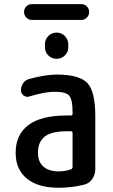

<svg xmlns="http://www.w3.org/2000/svg" viewBox="-20 -886 540 916"><path d="M297.9 -259.8Q225.6 -259.8 193.4 -234.4Q161.1 -209 161.1 -157.2Q161.1 -114.3 187 -91.3Q212.9 -68.4 259.8 -68.4Q291 -68.4 318.4 -78.1Q326.2 -81.1 326.2 -89.8V-251Q326.2 -259.8 318.4 -259.8ZM259.8 9.8Q162.1 9.8 108.4 -33.7Q54.7 -77.1 54.7 -157.2Q54.7 -243.2 115.2 -289.1Q175.8 -335 297.9 -335H318.4Q326.2 -335 326.2 -343.8V-351.6Q326.2 -410.2 310.5 -429.2Q294.9 -448.2 242.2 -448.2Q193.4 -448.2 120.1 -425.8Q105.5 -420.9 92.8 -430.2Q80.1 -439.5 80.1 -455.1Q80.1 -474.6 90.8 -489.7Q101.6 -504.9 121.1 -509.8Q193.4 -529.3 248 -530.3Q358.4 -530.3 396.5 -490.2Q434.6 -450.2 434.6 -332V-79.1Q434.6 -52.7 419.9 -31.7Q405.3 -10.7 380.9 -4.9Q321.3 9.8 259.8 9.8ZM368.2 -791H131.8Q116.2 -791 105.5 -802.2Q94.7 -813.5 94.7 -829.1Q94.7 -844.7 105.5 -855.5Q116.2 -866.2 131.8 -866.2H368.2Q383.8 -866.2 394.5 -855.5Q405.3 -844.7 405.3 -829.1Q405.3 -813.5 394.5 -802.2Q383.8 -791 368.2 -791ZM194.3 -673.8Q194.3 -697.3 210.4 -713.9Q226.6 -730.5 250 -730.5Q273.4 -730.5 289.6 -713.9Q305.7 -697.3 305.7 -673.8V-661.1Q305.7 -637.7 289.6 -621.6Q273.4 -605.5 250 -605.5Q226.6 -605.5 210.4 -621.6Q194.3 -637.7 194.3 -661.1Z"/></svg>

Font: Rounded Mgen+ 1mn medium
Style: Regular
Weight: 500
Designer: [Source Han Sans]
Ryoko NISHIZUKA  (kana & ideographs); Paul D. Hunt (Latin, Greek & Cyrillic); Wenlong ZHANG  (bopomofo
Version: Version 1.059.20150602